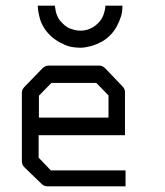

<svg xmlns="http://www.w3.org/2000/svg" viewBox="-20 -707 580 676"><path d="M116 -231V-152L159 -107H422V-51H147Q135 -51 127 -59L65 -119Q57 -127 57 -140V-382Q57 -392 67 -402L128 -465Q139 -476 150 -476H331Q341 -476 352 -465L411 -403Q420 -394 420 -383V-231ZM117 -293H362V-371L319 -415H161L117 -370ZM113 -687H173Q175 -673 177 -664Q180 -653 186 -642Q190 -635 200 -625Q209.5 -615.5 219 -610Q227 -605.5 241 -602Q251.5 -599 263 -599Q275.5 -599 286 -602Q296.5 -605 307 -611Q316.5 -616.5 325 -625Q333.5 -633.5 339 -643Q344.5 -652.5 348 -667Q351 -677.5 351 -687H411Q411 -664 406 -649Q399.5 -629.5 391 -614Q381.5 -596.5 368 -583Q353.5 -568.5 338 -560Q321.5 -551 302 -545Q278 -539 265 -539Q243.5 -539 226 -543Q211.5 -546.5 190 -558Q173.5 -567 158 -581Q141 -598 134 -611Q123.5 -627.5 119 -647Q113 -671 113 -687Z"/></svg>

Font: IBM 3270
Style: Regular
Weight: 400
Monospace: yes
Version: Version 2.3.1